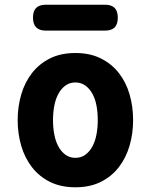

<svg xmlns="http://www.w3.org/2000/svg" viewBox="-20 -785 640 815"><path d="M300 10Q238 10 192 -13Q146 -36 115.5 -75.5Q85 -115 70 -166.5Q55 -218 55 -275Q55 -332 70 -383.5Q85 -435 115.5 -474.5Q146 -514 192 -537Q238 -560 300 -560Q362 -560 408 -537Q454 -514 484.5 -475Q515 -436 530 -384.5Q545 -333 545 -275Q545 -218 530 -166.5Q515 -115 484.5 -75.5Q454 -36 408 -13Q362 10 300 10ZM300 -115Q324 -115 342 -128Q360 -141 372 -163Q384 -185 389.5 -214Q395 -243 395 -275Q395 -308 389.5 -337Q384 -366 372 -387.5Q360 -409 342 -422Q324 -435 300 -435Q276 -435 258 -422Q240 -409 228 -387Q216 -365 210.5 -336Q205 -307 205 -275Q205 -243 210.5 -214Q216 -185 228 -163Q240 -141 258 -128Q276 -115 300 -115ZM175 -655Q147 -655 133.5 -669Q120 -683 120 -710Q120 -738 133.5 -751.5Q147 -765 175 -765H425Q453 -765 466.5 -751.5Q480 -738 480 -710Q480 -682 466.5 -668.5Q453 -655 425 -655Z"/></svg>

Font: Maple Mono ExtraBold
Style: Regular
Weight: 800
Monospace: yes
Designer: subframe7536
Version: Version 7.000